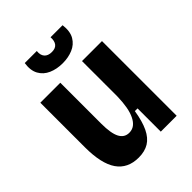

<svg xmlns="http://www.w3.org/2000/svg" viewBox="-210 -833 958 958"><g transform="rotate(-45 269.5 -354.0)"><path d="M203 14Q126 14 87.5 -41.5Q49 -97 49 -213V-527H190V-238Q190 -170 206.5 -138.5Q223 -107 257 -107Q278 -107 293.5 -118.5Q309 -130 320 -152.5Q331 -175 336.5 -206Q342 -237 343 -277V-527H484V-220V0H372V-164H353Q343 -101 324 -61.5Q305 -22 275.5 -4Q246 14 203 14ZM134 -722H219Q216 -695 229 -680Q242 -665 269 -665Q295 -665 306.5 -680Q318 -695 316 -722H401Q407 -673 389.5 -643.5Q372 -614 339.5 -600.5Q307 -587 268 -587Q226 -587 193 -601.5Q160 -616 143.5 -646Q127 -676 134 -722Z"/></g></svg>

Font: Bricolage Grotesque 24pt SemiCondensed
Style: Bold
Weight: 700
Width: 4
Designer: Mathieu Triay
Foundry: Atelier Triay
Version: Version 1.001;gftools[0.9.33.dev8+g029e19f]